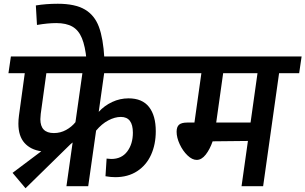

<svg xmlns="http://www.w3.org/2000/svg" viewBox="-20 -992 1627 1023"><path d="M535 -602 506 -396Q536 -429 577.5 -448.5Q619 -468 665 -468Q738 -468 774 -422Q810 -376 810 -293Q810 -223 785 -167.5Q760 -112 711 -80Q662 -48 594 -48Q570 -48 542 -53L548 -147Q566 -145 573 -145Q628 -145 658 -185Q688 -225 688 -285Q688 -369 624 -369Q592 -369 557 -350.5Q522 -332 492 -296L450 0H334L367 -233L355 -223L116 11L47 -71L200 -186Q143 -194 110.5 -230.5Q78 -267 78 -333Q78 -354 81 -376L112 -602H25L38 -691H942L929 -602ZM195 -357Q195 -283 267 -283Q302 -283 332 -299.5Q362 -316 382 -341L419 -602H227L197 -385Q195 -365 195 -357Z M280 -869Q234 -869 177 -859L171 -963Q225 -972 288 -972Q380 -972 432 -941.5Q484 -911 507 -849Q530 -787 536 -682L441 -674Q434 -746 416.5 -788.5Q399 -831 366 -850Q333 -869 280 -869Z M1574 -602H1467L1382 0H1267L1301 -241L1113 -239Q1098 -196 1076 -168Q1054 -140 1028 -140Q1004 -140 979 -164Q954 -188 937.5 -223.5Q921 -259 921 -290Q921 -316 934 -327.5Q947 -339 978 -339H1016L1053 -602H887L900 -691H1587ZM1352 -602H1169L1132 -339H1315Z"/></svg>

Font: FiraGO Medium
Style: Italic
Weight: 500
Italic angle: -8°
Designer: bBox Type GmbH
Foundry: bBox Type GmbH
Version: Version 1.001